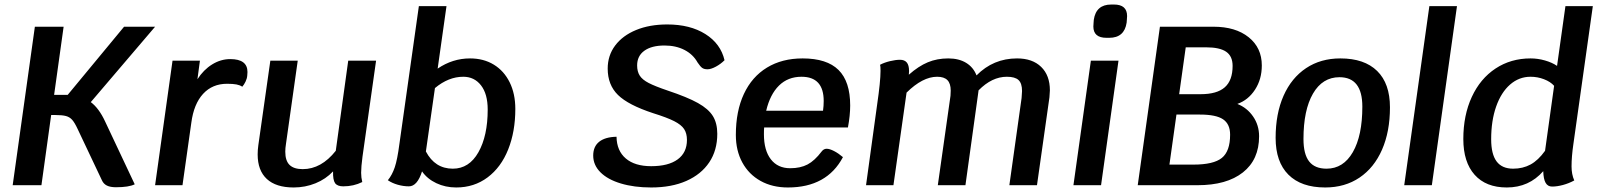

<svg xmlns="http://www.w3.org/2000/svg" viewBox="-20 -818 7072 848"><path d="M444 -282 575 -4Q549 9 492 9Q467 9 452 1.5Q437 -6 430 -22L323 -248Q310 -276 299 -288.5Q288 -301 271.5 -305.5Q255 -310 224 -310H206L163 0H36L134 -700H261L219 -399H270H279L528 -700H665L381 -367Q417 -340 444 -282Z M1073 -500Q1073 -490 1072 -484Q1071 -471 1064.5 -457.5Q1058 -444 1050 -435Q1040 -442 1024.5 -445Q1009 -448 983 -448Q918 -448 877 -403.5Q836 -359 825 -276L786 0H665L742 -550H863L852 -468Q879 -510 917 -533.5Q955 -557 997 -557Q1073 -557 1073 -500Z M1581 -126Q1575 -81 1575 -55Q1575 -34 1580 -14Q1542 5 1496 5Q1470 5 1460 -9Q1450 -23 1451 -61Q1419 -27 1373.5 -8.5Q1328 10 1277 10Q1199 10 1158.5 -27.5Q1118 -65 1118 -136Q1118 -156 1121 -177L1174 -550H1295L1243 -182Q1240 -164 1240 -148Q1240 -108 1259 -89.5Q1278 -71 1317 -71Q1399 -71 1463 -152L1518 -550H1641Z M2256 -337Q2256 -237 2224.5 -158Q2193 -79 2133.5 -34.5Q2074 10 1995 10Q1947 10 1907 -9Q1867 -28 1844 -61Q1823 5 1786 5Q1762 5 1737 -2Q1712 -9 1693 -22Q1712 -45 1723.5 -79Q1735 -113 1744 -182L1830 -791H1952L1913 -515Q1979 -560 2056 -560Q2116 -560 2161 -532.5Q2206 -505 2231 -454.5Q2256 -404 2256 -337ZM2134 -334Q2134 -403 2104.5 -441Q2075 -479 2026 -479Q1961 -479 1901 -429L1861 -149Q1901 -73 1980 -73Q2052 -73 2093 -145.5Q2134 -218 2134 -334Z M2600 -131Q2600 -171 2626.5 -192Q2653 -213 2703 -214Q2704 -152 2744 -118Q2784 -84 2856 -84Q2932 -84 2973 -114Q3014 -144 3014 -200Q3014 -229 3001.5 -248Q2989 -267 2957.5 -283Q2926 -299 2865 -318Q2755 -354 2709.5 -398.5Q2664 -443 2664 -515Q2664 -573 2697 -617Q2730 -661 2789.5 -685.5Q2849 -710 2927 -710Q3028 -710 3095.5 -667.5Q3163 -625 3180 -552Q3163 -535 3141.5 -523.5Q3120 -512 3105 -512Q3090 -512 3081.5 -518Q3073 -524 3061 -542Q3041 -578 3003 -597.5Q2965 -617 2915 -617Q2858 -617 2826 -594Q2794 -571 2794 -529Q2794 -502 2805.5 -484Q2817 -466 2845 -451.5Q2873 -437 2929 -418Q3016 -389 3062.5 -363Q3109 -337 3128.5 -305.5Q3148 -274 3148 -227Q3148 -154 3112.5 -101Q3077 -48 3011.5 -19Q2946 10 2856 10Q2781 10 2722.5 -7.5Q2664 -25 2632 -57Q2600 -89 2600 -131Z M3355 -255Q3354 -245 3354 -225Q3354 -154 3384.5 -114.5Q3415 -75 3470 -75Q3515 -75 3546.5 -91.5Q3578 -108 3609 -149Q3618 -161 3631 -161Q3644 -161 3663.5 -151Q3683 -141 3703 -124Q3632 10 3460 10Q3391 10 3339 -19Q3287 -48 3258.5 -100.5Q3230 -153 3230 -222Q3230 -327 3265.5 -403Q3301 -479 3367.5 -519.5Q3434 -560 3525 -560Q3632 -560 3683.5 -509Q3735 -458 3735 -352Q3735 -308 3725 -255ZM3364 -329H3615Q3618 -350 3618 -372Q3618 -479 3520 -479Q3460 -479 3420.5 -440Q3381 -401 3364 -329Z M4617 -419Q4617 -410 4615 -388L4560 0H4438L4492 -385Q4494 -409 4494 -416Q4494 -450 4478.5 -464.5Q4463 -479 4427 -479Q4361 -479 4302 -419L4300 -404L4244 0H4122L4178 -395Q4179 -403 4179 -418Q4179 -449 4164.5 -464Q4150 -479 4119 -479Q4055 -479 3984 -409L3926 0H3805L3854 -356Q3869 -458 3869 -505Q3869 -526 3867 -532Q3886 -542 3911 -548Q3936 -554 3955 -554Q3975 -554 3985 -542Q3995 -530 3995 -504L3994 -488Q4037 -526 4078 -543Q4119 -560 4168 -560Q4215 -560 4247 -540.5Q4279 -521 4293 -485Q4367 -560 4472 -560Q4540 -560 4578.5 -522.5Q4617 -485 4617 -419Z M4798 -550H4920L4843 0H4721ZM4809 -701Q4809 -712 4810 -718L4811 -731Q4821 -798 4888 -798H4900Q4958 -798 4958 -747Q4958 -737 4957 -731L4956 -718Q4946 -651 4879 -651H4867Q4809 -651 4809 -701Z M5541 -216Q5541 -113 5469.5 -56.5Q5398 0 5269 0H5005L5103 -700H5340Q5437 -700 5495 -653.5Q5553 -607 5553 -529Q5553 -468 5523 -422Q5493 -376 5445 -359Q5488 -342 5514.5 -303.5Q5541 -265 5541 -216ZM5307 -609H5217L5188 -402H5283Q5355 -402 5389.5 -432.5Q5424 -463 5424 -527Q5424 -570 5395.5 -589.5Q5367 -609 5307 -609ZM5413 -223Q5413 -270 5382 -291Q5351 -312 5280 -312H5176L5145 -91H5251Q5340 -91 5376.5 -120.5Q5413 -150 5413 -223Z M5614 -209Q5614 -316 5649 -395Q5684 -474 5748.5 -517Q5813 -560 5900 -560Q6006 -560 6062.5 -504.5Q6119 -449 6119 -344Q6119 -237 6084 -157Q6049 -77 5984.5 -33.5Q5920 10 5833 10Q5727 10 5670.5 -46.5Q5614 -103 5614 -209ZM5997 -347Q5997 -477 5896 -477Q5821 -477 5779 -404.5Q5737 -332 5737 -204Q5737 -137 5762 -105Q5787 -73 5839 -73Q5913 -73 5955 -146Q5997 -219 5997 -347Z M6293 -791H6415L6304 0H6182Z M6921 -83Q6921 -48 6933 -21Q6909 -8 6883 -1Q6857 6 6835 6Q6816 6 6806.5 -10.5Q6797 -27 6796 -62Q6733 10 6635 10Q6543 10 6493 -46Q6443 -102 6443 -204Q6443 -309 6480.5 -390Q6518 -471 6585.5 -515.5Q6653 -560 6740 -560Q6772 -560 6803.5 -551Q6835 -542 6857 -527L6894 -791H7015L6929 -181Q6921 -126 6921 -83ZM6844 -439Q6828 -457 6799.5 -468Q6771 -479 6740 -479Q6689 -479 6649.5 -444.5Q6610 -410 6588 -347.5Q6566 -285 6566 -203Q6566 -137 6590 -105Q6614 -73 6663 -73Q6706 -73 6740 -91.5Q6774 -110 6804 -152Z"/></svg>

Font: Krub SemiBold
Style: Italic
Weight: 600
Italic angle: -8°
Designer: Ekaluck Peanpanawate
Foundry: Cadson Demak Co.,Ltd.
Version: Version 1.000; ttfautohint (v1.6)